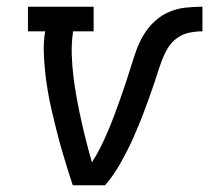

<svg xmlns="http://www.w3.org/2000/svg" viewBox="-20 -550 640 570"><path d="M196 0Q187 -27 178.5 -54.5Q170 -82 162 -110Q154 -138 147 -166Q140 -194 133.5 -222Q127 -250 122 -279Q117 -308 114 -337Q111 -366 110 -396Q109 -426 114 -457H63V-530H258V-457H197Q192 -423 193 -389Q194 -355 198 -322.5Q202 -290 208 -257.5Q214 -225 221 -193.5Q228 -162 236 -130.5Q244 -99 253 -68Q267 -90 278.5 -113Q290 -136 300 -159.5Q310 -183 319 -207Q328 -231 336.5 -255Q345 -279 353 -303Q361 -327 368.5 -351.5Q376 -376 384.5 -400Q393 -424 406.5 -446.5Q420 -469 439.5 -487Q459 -505 483 -515Q507 -525 532 -527.5Q557 -530 581 -530V-457Q562 -457 542 -453Q522 -449 505 -436.5Q488 -424 477.5 -406Q467 -388 460 -369Q453 -350 447 -331Q441 -312 434.5 -293Q428 -274 421 -255Q414 -236 407 -217Q400 -198 392 -179Q384 -160 376 -141.5Q368 -123 358.5 -104.5Q349 -86 339 -68Q329 -50 317.5 -33Q306 -16 292 0Z"/></svg>

Font: Iosevka Curly Slab ExObl
Style: Regular
Weight: 400
Width: 7
Italic angle: -9°
Monospace: yes
Designer: Belleve Invis
Foundry: Belleve Invis
Version: Version 11.1.0; ttfautohint (v1.8.3)